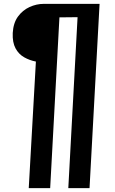

<svg xmlns="http://www.w3.org/2000/svg" viewBox="-20 -720 597 995"><path d="M129 255 166 -401Q134 -407 105.5 -423Q77 -439 60.5 -469.5Q44 -500 46 -549Q49 -601 73 -634Q97 -667 133 -683.5Q169 -700 207 -700H496L444 255H334L382 -631L288 -630L240 255Z"/></svg>

Font: Lora
Style: Bold Italic
Weight: 700
Italic angle: -3°
Designer: Olga Karpushina, Alexei Vanyashin (Cyrillic)
Foundry: Cyreal
Version: Version 3.004